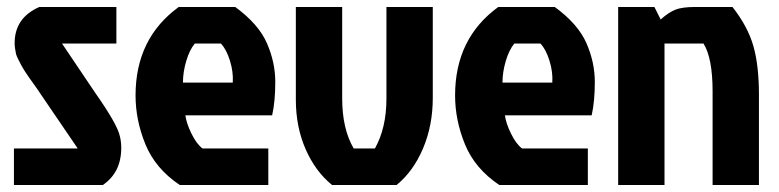

<svg xmlns="http://www.w3.org/2000/svg" viewBox="-20 -531 2237 551"><path d="M93 -511H314V-406H158L253 -265Q317 -174 324 -140Q328 -124 328 -107Q328 -36 275 0H20V-105H203L96 -262Q89 -273 74.5 -293Q60 -313 52 -325.5Q44 -338 41 -344Q38 -350 33 -359.5Q28 -369 26 -376Q22 -395 22 -407Q22 -480 93 -511Z M614 -406H539Q524 -388 514.5 -356Q505 -324 505 -294H648Q650 -324 640 -356.5Q630 -389 614 -406ZM750 -105V0H496Q426 -47 397.5 -116.5Q369 -186 369 -257Q369 -421 493 -511H655Q722 -462 746 -407Q770 -352 770 -296Q770 -240 761 -200H512Q515 -177 529.5 -147.5Q544 -118 561 -105Z M1118 0H933Q885 -39 857 -103Q829 -167 829 -245V-511H962V-249Q962 -161 995 -105H1056Q1089 -164 1089 -248V-511H1222V-250Q1222 -171 1194 -105Q1166 -39 1118 0Z M1531 -406H1456Q1441 -388 1431.5 -356Q1422 -324 1422 -294H1565Q1567 -324 1557 -356.5Q1547 -389 1531 -406ZM1667 -105V0H1413Q1343 -47 1314.5 -116.5Q1286 -186 1286 -257Q1286 -421 1410 -511H1572Q1639 -462 1663 -407Q1687 -352 1687 -296Q1687 -240 1678 -200H1429Q1432 -177 1446.5 -147.5Q1461 -118 1478 -105Z M1976 -511H2082Q2126 -455 2142 -399Q2158 -343 2158 -259V0H2025V-269Q2025 -364 1999 -406H1887V0H1754V-511H1858L1876 -475Q1898 -495 1917.5 -503Q1937 -511 1976 -511Z"/></svg>

Font: Jockey One
Style: Regular
Weight: 400
Designer: TypeTogether
Foundry: TypeTogether
Version: Version 1.002